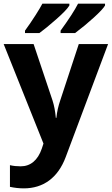

<svg xmlns="http://www.w3.org/2000/svg" viewBox="-20 -786 609 1046"><path d="M194.8 -606C218.8 -623.5 249.5 -648.4 286.6 -681.2C323.7 -713.9 347.7 -738.8 357.9 -755.9V-766.1H210.9C204.1 -752.9 191.9 -731.9 173.8 -703.6C155.8 -674.8 136.2 -647 116.2 -619.1V-606ZM389.2 -606C424.3 -632.3 458.5 -660.6 491.2 -690.4C523.9 -720.2 543.9 -741.7 552.2 -755.9V-766.1H405.3C387.2 -730.5 355.5 -681.6 310.1 -619.1V-606ZM216.8 -3.9 208 22.9C186 87.9 145.5 120.1 92.8 120.1C71.8 120.1 52.2 118.2 34.2 113.8V231.9C59.1 237.3 84 240.2 109.9 240.2C214.8 240.2 295.4 183.6 337.9 69.8L568.8 -545.9H409.2L308.1 -238.8C297.9 -209 290.5 -177.7 287.1 -144H284.2C280.8 -180.7 274.9 -211.9 266.1 -238.8L163.1 -545.9H0Z"/></svg>

Font: Noto Reveo Sans
Style: Bold
Weight: 700
Designer: Monotype Design team
Foundry: Monotype Imaging Inc.
Version: Version 1.04